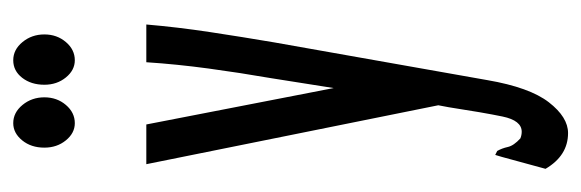

<svg xmlns="http://www.w3.org/2000/svg" viewBox="-314 -390 878 290"><g transform="rotate(-90 125.0 -245.0)"><path d="M69 174Q35 174 15 140L33 74L36 64L42 67Q46 74 48 83Q50 92 61 102Q66 104 71 104Q88 104 94 75Q100 46 108 -6L111 -22L22 -463H82L137 -180L152 -275Q160 -321 166.5 -369Q173 -417 176 -463H233Q229 -416 221.5 -366.5Q214 -317 206 -270L149 52Q138 116 115.5 145Q93 174 69 174ZM84 -571Q69 -571 58 -584.5Q47 -598 47 -617Q47 -637 58 -650.5Q69 -664 84 -664Q100 -664 111.5 -650Q123 -636 123 -617Q123 -598 111.5 -584.5Q100 -571 84 -571ZM179 -571Q164 -571 153 -584.5Q142 -598 142 -617Q142 -637 152.5 -650.5Q163 -664 179 -664Q195 -664 206.5 -650Q218 -636 218 -617Q218 -598 206.5 -584.5Q195 -571 179 -571Z"/></g></svg>

Font: Inconsolata UltraCondensed SemiBold
Style: Regular
Weight: 600
Width: 1
Monospace: yes
Designer: Raph Levien, Cyreal, Brenton Simpson
Foundry: Raph Levien, Cyreal, Google
Version: Version 3.001; ttfautohint (v1.8.2.53-6de2)